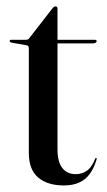

<svg xmlns="http://www.w3.org/2000/svg" viewBox="-20 -558 326 586"><path d="M60 -420 14.5 -428Q11.5 -429 10.5 -430Q9.5 -431 9.5 -433Q9.5 -434.5 10.8 -435.5Q12 -436.5 13.5 -436.5H58.5Q63 -436.5 65.8 -438Q68.5 -439.5 70.5 -443L140 -532.5Q142.5 -535.5 144.8 -537Q147 -538.5 149.5 -538.5Q152 -538.5 153.8 -536.8Q155.5 -535 155.5 -532V-102Q155.5 -64 170.2 -45.2Q185 -26.5 211 -26.5Q221.5 -26.5 230.5 -29.5Q239.5 -32.5 247 -38.2Q254.5 -44 260.2 -53Q266 -62 270.5 -74Q272 -76.5 273.8 -76Q275.5 -75.5 275 -72Q267 -45 254 -27.2Q241 -9.5 221.5 -0.8Q202 8 175 8Q125 8 96.5 -16.2Q68 -40.5 68 -91V-409Q68 -414 66.5 -416.8Q65 -419.5 60 -420ZM125 -425.5 127 -436.5H269.5Q272.5 -436.5 273.8 -435.5Q275 -434.5 275 -432.5Q275 -429.5 271.8 -427.5Q268.5 -425.5 262 -425.5Z"/></svg>

Font: Fraunces 96pt
Style: Regular
Weight: 400
Version: Version 1.000;[b76b70a41]